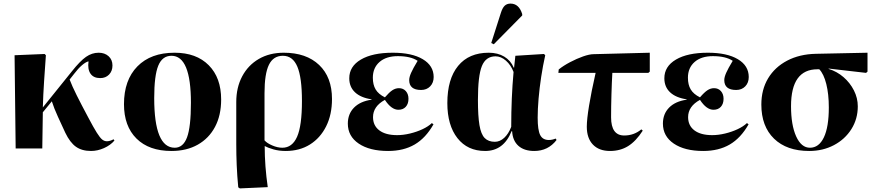

<svg xmlns="http://www.w3.org/2000/svg" viewBox="-20 -825 4873 1067"><path d="M486 14Q435 14 402 -9.5Q369 -33 343 -87Q324 -128 302 -176Q280 -224 268 -262L218 -201L215 0H67L61 -518L228 -525L235 -518Q230 -449 225 -373.5Q220 -298 218 -228L379 -428Q425 -486 458 -509Q491 -532 528 -532Q562 -532 583.5 -512.5Q605 -493 605 -461Q605 -430 586 -410.5Q567 -391 537 -391Q500 -391 483 -415.5Q466 -440 472 -484Q457 -481 435.5 -462.5Q414 -444 393 -416L367 -383Q380 -348 406.5 -295Q433 -242 470 -173Q500 -116 518 -87.5Q536 -59 548 -49.5Q560 -40 574 -40Q591 -40 611 -51L616 -44Q594 -18 558 -2Q522 14 486 14Z M933 14Q808 14 738.5 -55Q669 -124 669 -246Q669 -380 743.5 -456Q818 -532 950 -532Q1071 -532 1140 -462.5Q1209 -393 1209 -272Q1209 -184 1175 -120Q1141 -56 1079 -21Q1017 14 933 14ZM951 -4Q998 -4 1019.5 -62Q1041 -120 1041 -254Q1041 -515 933 -515Q882 -515 859.5 -460Q837 -405 837 -280Q837 -4 951 -4Z M1313 222 1304 216Q1298 153 1295.5 94Q1293 35 1293 -23V-258Q1293 -339 1326 -401Q1359 -463 1418.5 -497.5Q1478 -532 1557 -532Q1682 -532 1753.5 -464Q1825 -396 1825 -275Q1825 -188 1792.5 -123Q1760 -58 1702.5 -22Q1645 14 1568 14Q1530 14 1499 5Q1468 -4 1452 -13H1451Q1451 98 1468 215ZM1549 -4Q1604 -4 1631 -65Q1658 -126 1658 -264Q1658 -394 1632.5 -454.5Q1607 -515 1552 -515Q1499 -515 1474.5 -465Q1450 -415 1450 -307V-45Q1464 -29 1493.5 -16.5Q1523 -4 1549 -4Z M2137 14Q2034 14 1973.5 -27Q1913 -68 1913 -138Q1913 -192 1947.5 -227Q1982 -262 2045 -271V-273Q1985 -282 1953 -312Q1921 -342 1921 -390Q1921 -456 1985.5 -494Q2050 -532 2163 -532Q2269 -532 2329.5 -496Q2390 -460 2390 -397Q2390 -365 2370.5 -345Q2351 -325 2320 -325Q2254 -325 2254 -380Q2254 -396 2264.5 -420Q2275 -444 2301 -487Q2262 -513 2191 -513Q2126 -513 2089 -480.5Q2052 -448 2052 -393Q2052 -354 2067.5 -328Q2083 -302 2119 -284Q2143 -312 2160.5 -323.5Q2178 -335 2197 -335Q2221 -335 2235.5 -318.5Q2250 -302 2250 -276Q2250 -248 2235 -231.5Q2220 -215 2194 -215Q2155 -215 2119 -270Q2053 -234 2053 -174Q2053 -127 2088 -100.5Q2123 -74 2187 -74Q2221 -74 2258.5 -83Q2296 -92 2328 -107Q2360 -122 2380 -141L2389 -134Q2346 -58 2284.5 -22Q2223 14 2137 14Z M2676 14Q2578 14 2522 -57.5Q2466 -129 2466 -252Q2466 -386 2526 -459Q2586 -532 2696 -532Q2746 -532 2782 -510.5Q2818 -489 2835 -449H2837L2844 -515L3003 -525L3010 -518Q2997 -460 2987.5 -397.5Q2978 -335 2973 -276.5Q2968 -218 2968 -171Q2968 -102 2982 -74.5Q2996 -47 3030 -47Q3049 -47 3068 -55L3073 -47Q3026 14 2949 14Q2893 14 2861 -14.5Q2829 -43 2826 -96H2823Q2779 14 2676 14ZM2730 -37Q2758 -37 2782 -59Q2806 -81 2821 -120Q2821 -282 2834 -425Q2819 -464 2791.5 -488Q2764 -512 2734 -512Q2680 -512 2658 -458Q2636 -404 2636 -270Q2636 -180 2644.5 -129.5Q2653 -79 2673.5 -58Q2694 -37 2730 -37ZM2724 -579 2710 -586 2763 -752Q2772 -781 2784.5 -793Q2797 -805 2817 -805Q2864 -805 2882 -747V-739Z M3370 14Q3309 14 3275 -21.5Q3241 -57 3241 -121Q3241 -161 3253.5 -237.5Q3266 -314 3290 -420H3083L3085 -439Q3111 -460 3148 -479.5Q3185 -499 3220.5 -511.5Q3256 -524 3280 -524L3591 -532V-427L3583 -420H3383Q3380 -368 3378 -300.5Q3376 -233 3376 -173Q3376 -72 3449 -72Q3503 -72 3544 -106L3552 -99Q3514 -40 3470.5 -13Q3427 14 3370 14Z M3888 14Q3785 14 3724.5 -27Q3664 -68 3664 -138Q3664 -192 3698.5 -227Q3733 -262 3796 -271V-273Q3736 -282 3704 -312Q3672 -342 3672 -390Q3672 -456 3736.5 -494Q3801 -532 3914 -532Q4020 -532 4080.5 -496Q4141 -460 4141 -397Q4141 -365 4121.5 -345Q4102 -325 4071 -325Q4005 -325 4005 -380Q4005 -396 4015.5 -420Q4026 -444 4052 -487Q4013 -513 3942 -513Q3877 -513 3840 -480.5Q3803 -448 3803 -393Q3803 -354 3818.5 -328Q3834 -302 3870 -284Q3894 -312 3911.5 -323.5Q3929 -335 3948 -335Q3972 -335 3986.5 -318.5Q4001 -302 4001 -276Q4001 -248 3986 -231.5Q3971 -215 3945 -215Q3906 -215 3870 -270Q3804 -234 3804 -174Q3804 -127 3839 -100.5Q3874 -74 3938 -74Q3972 -74 4009.5 -83Q4047 -92 4079 -107Q4111 -122 4131 -141L4140 -134Q4097 -58 4035.5 -22Q3974 14 3888 14Z M4477 14Q4352 14 4281.5 -54.5Q4211 -123 4211 -244Q4211 -327 4248.5 -389.5Q4286 -452 4354.5 -488Q4423 -524 4514 -526L4801 -532V-427L4793 -420L4585 -444V-442Q4631 -428 4667.5 -396.5Q4704 -365 4725.5 -322.5Q4747 -280 4747 -234Q4747 -164 4711.5 -107.5Q4676 -51 4614.5 -18.5Q4553 14 4477 14ZM4481 -4Q4531 -4 4558.5 -61.5Q4586 -119 4586 -228Q4586 -302 4572 -358Q4558 -414 4533 -440H4523Q4376 -440 4376 -235Q4376 -130 4404.5 -67Q4433 -4 4481 -4Z"/></svg>

Font: Literata 72pt
Style: Bold
Weight: 700
Designer: Latin by Veronika Burian and Jose Scaglione. Greek by Irene Vlachou. Cyrillic by Vera Evstafieva.
Foundry: TypeTogether
Version: Version 3.002